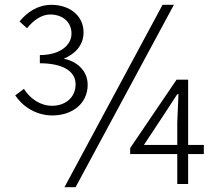

<svg xmlns="http://www.w3.org/2000/svg" viewBox="-20 -762 910 795"><path d="M197 -284C278 -284 343 -332 343 -411C343 -472 295 -509 244 -519C290 -538 326 -574 326 -628C326 -699 266 -742 193 -742C137 -742 92 -712 61 -673L92 -645C118 -678 153 -702 187 -702C242 -702 276 -669 276 -623C276 -575 229 -534 145 -534V-500C237 -500 293 -469 293 -413C293 -357 249 -324 196 -324C147 -324 105 -353 79 -394L43 -367C73 -322 128 -284 197 -284ZM247 13H293L700 -742H653ZM714 0H759V-124H824V-162H759V-432H711L519 -149V-124H714ZM714 -162H576L654 -280L714 -372H719L714 -255Z"/></svg>

Font: Noto Sans CJK SC Light
Style: Regular
Weight: 300
Designer: Ryoko NISHIZUKA 西塚涼子 (kana, bopomofo & ideographs); Paul D. Hunt (Latin, Greek & Cyrillic); Sandoll Communications 산돌커뮤니
Foundry: Adobe
Version: Version 2.004;hotconv 1.0.118;makeotfexe 2.5.65603